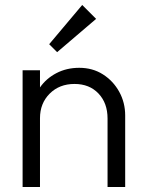

<svg xmlns="http://www.w3.org/2000/svg" viewBox="-20 -753 584 773"><path d="M71 0V-470H141V-401Q166 -437 207 -458.5Q248 -480 299 -480Q353 -480 394.5 -453.5Q436 -427 460 -383.5Q484 -340 484 -288V0H413V-276Q413 -338 376.5 -376.5Q340 -415 280 -415Q219 -415 180 -376Q141 -337 141 -277V0ZM210 -543 178 -575 311 -733 367 -677Z"/></svg>

Font: Outfit Light
Style: Regular
Weight: 300
Designer: Rodrigo Fuenzalida
Foundry: fragTYPE
Version: Version 1.100; ttfautohint (v1.8.4.7-5d5b)